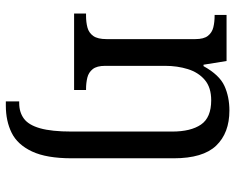

<svg xmlns="http://www.w3.org/2000/svg" viewBox="-96 -490 826 675"><g transform="rotate(90 317.5 -153.0)"><path d="M337 240V193H343Q375 193 397.5 176.5Q420 160 431.5 119.5Q443 79 443 9V-345Q443 -410 418.5 -446Q394 -482 333 -482Q288 -482 261.5 -459.5Q235 -437 223.5 -400Q212 -363 212 -320V-109Q212 -80 223.5 -65.5Q235 -51 253.5 -46.5Q272 -42 294 -42H297V0H28V-42H36Q59 -42 77.5 -47Q96 -52 107 -67.5Q118 -83 118 -114V-426Q118 -456 106.5 -470.5Q95 -485 76.5 -489.5Q58 -494 36 -494H33V-536H195L208 -455H213Q244 -511 282.5 -528.5Q321 -546 369 -546Q448 -546 492.5 -499.5Q537 -453 537 -350V8Q537 97 513 148Q489 199 447.5 219.5Q406 240 352 240Z"/></g></svg>

Font: Noto Serif Telugu
Style: Regular
Weight: 400
Designer: Jelle Bosma - Monotype Design Team
Foundry: Monotype Imaging Inc.
Version: Version 2.003